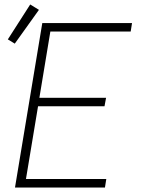

<svg xmlns="http://www.w3.org/2000/svg" viewBox="-20 -838 640 858"><path d="M47 0 169 -735H570L564 -697H205L156 -401H454L447 -363H150L96 -38H455L449 0ZM46 -643 15 -662 115 -818 154 -794Z"/></svg>

Font: Iosevka SS04 XLt Ex Obl
Style: Regular
Weight: 200
Width: 7
Italic angle: -9°
Monospace: yes
Designer: Belleve Invis
Foundry: Belleve Invis
Version: Version 19.0.0; ttfautohint (v1.8.4)